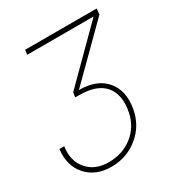

<svg xmlns="http://www.w3.org/2000/svg" viewBox="-170 -646 898 958"><g transform="rotate(-30 278.5 -167.5)"><path d="M492.7 -501.5H109.9L113.8 -528.3H525.9L522.5 -495.1L245.6 -220.2Q348.6 -220.2 399.2 -160.9Q449.7 -101.6 433.6 -5.4Q418.9 82.5 352.3 137.7Q285.6 192.9 195.8 192.9Q106 192.9 54.4 135Q2.9 77.1 14.6 -14.2H42Q30.3 64.5 73.5 115.5Q116.7 166.5 195.3 166.5Q274.9 166.5 332 122.1Q389.2 77.6 405.3 3.4Q415.5 -45.4 408.2 -84.5Q385.3 -195.3 240.2 -197.3L211.4 -197.8L215.3 -224.6Z"/></g></svg>

Font: Roboto Thin
Style: Italic
Weight: 250
Italic angle: -12°
Designer: Google
Version: Version 2.134; 2016